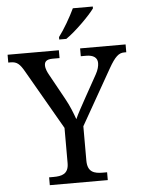

<svg xmlns="http://www.w3.org/2000/svg" viewBox="-66 -978 755 1026"><g transform="rotate(-5 311.5 -465.5)"><path d="M277 -784V-771H315C368 -807 446 -886 471 -921V-931H364C343 -886 306 -822 277 -784ZM159 0H470V-42H447C402 -42 365 -51 365 -114V-298L533 -594C567 -654 588 -672 616 -672H628V-714H384V-672H413C451 -672 473 -657 473 -628C473 -612 468 -591 455 -568L391 -453C368 -411 343 -367 331 -339C320 -370 304 -412 281 -453L207 -587C199 -601 189 -621 189 -640C189 -657 197 -672 233 -672H270V-714H-5V-672H8C42 -672 57 -657 79 -619L264 -298V-109C264 -50 226 -42 182 -42H159Z"/></g></svg>

Font: Noto Nastaliq Urdu
Style: Regular
Weight: 400
Designer: Monotype Design Team (Patrick Giasson: type design, Kamal Mansour: OpenType code, Glenda Bellarosa). Updated by Simon Co
Foundry: Monotype Imaging Inc., Simon Cozens
Version: Version 3.009